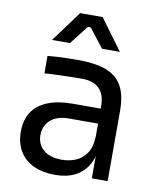

<svg xmlns="http://www.w3.org/2000/svg" viewBox="-86 -827 747 908"><g transform="rotate(10 287.5 -373.0)"><path d="M415 0V-160H399V-345Q399 -400 370.5 -428Q342 -456 287 -456Q256 -456 223 -455Q190 -454 160 -453Q130 -452 108 -450V-534Q130 -536 154.5 -537.5Q179 -539 205 -539.5Q231 -540 255 -540Q337 -540 389 -520.5Q441 -501 466 -457Q491 -413 491 -338V0ZM240 14Q180 14 136.5 -6.5Q93 -27 69.5 -66Q46 -105 46 -160Q46 -217 71.5 -255Q97 -293 146 -312.5Q195 -332 264 -332H409V-260H260Q202 -260 171 -232Q140 -204 140 -160Q140 -116 171 -89Q202 -62 260 -62Q294 -62 325 -74.5Q356 -87 376.5 -116.5Q397 -146 399 -198L425 -160Q420 -103 397.5 -64.5Q375 -26 335.5 -6Q296 14 240 14ZM116 -612 225 -760H333L442 -612H356L286 -702H272L202 -612Z"/></g></svg>

Font: SVN-Sora Variable
Style: Regular
Weight: 400
Designer: Jonathan Barnbrook, Julián Moncada
Foundry: Barnbrook Fonts
Version: Version 2.000 - Viet hoa boi STYLEno.1 Fonts